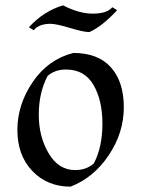

<svg xmlns="http://www.w3.org/2000/svg" viewBox="-20 -683 528 718"><path d="M254 -485Q347 -485 395 -431Q443 -377 443 -282Q443 -187 387 -103Q331 -19 244 15Q157 15 101 -43.5Q45 -102 45 -197Q45 -292 102.5 -376.5Q160 -461 254 -485ZM227 -423Q185 -423 158 -399Q125 -336 125 -254Q125 -172 162 -109.5Q199 -47 261 -47Q303 -47 331 -72Q363 -133 363 -220.5Q363 -308 329.5 -365.5Q296 -423 227 -423ZM216 -663Q275 -632 327.5 -632Q380 -632 400 -656L418 -645Q362 -584 314 -563Q293 -563 241.5 -578.5Q190 -594 169 -594Q126 -594 106 -570L88 -581Q144 -642 216 -663Z"/></svg>

Font: Almendra
Style: Regular
Weight: 400
Designer: Ana Sanfelippo
Foundry: Ana Sanfelippo
Version: Version 1.004